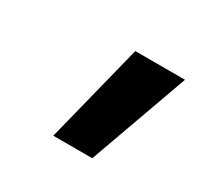

<svg xmlns="http://www.w3.org/2000/svg" viewBox="-67 -834 401 388"><g transform="rotate(30 133.5 -639.5)"><path d="M93 -524 151 -755H267L184 -524Z"/></g></svg>

Font: DM Sans 11pt
Style: Bold Italic
Weight: 700
Italic angle: -10°
Version: Version 4.004;gftools[0.9.30]